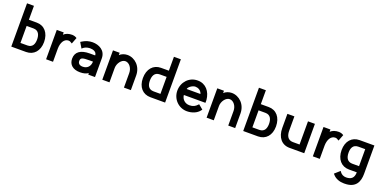

<svg xmlns="http://www.w3.org/2000/svg" viewBox="-8 -1696 5855 2918"><g transform="rotate(20 2919.5 -237.5)"><path d="M312 0C436 0 518 -91 518 -235C518 -381 436 -475 313 -475H185V-700H73V0ZM405 -235C405 -169 384 -100 296 -100H185V-375H296C384 -375 405 -301 405 -235Z M960 -461 946 -469C925 -481 897 -485 884 -485C825 -485 782 -469 748 -438V-475H636V0H748V-217C750 -307 788 -384 862 -384C879 -384 887 -379 902 -370L921 -359Z M1318 -210C1316 -131 1268 -84 1197 -84C1147 -84 1118 -107 1118 -149C1118 -201 1148 -210 1261 -210ZM1427 -302C1427 -432 1316 -485 1213 -485C1161 -485 1101 -470 1047 -434L1033 -425L1086 -336L1103 -351C1118 -364 1154 -385 1207 -386C1256 -386 1317 -369 1317 -310H1231C1085 -310 1004 -255 1004 -145C1004 -47 1073 10 1186 10C1244 10 1286 -2 1318 -25V0H1427Z M1545 0H1661V-234C1662 -307 1718 -385 1780 -385C1841 -385 1895 -318 1895 -235V0H2007V-236C2007 -383 1899 -485 1777 -485C1732 -485 1681 -466 1653 -437V-475H1545Z M2116 -235C2116 -91 2198 0 2322 0H2561V-700H2449V-475H2321C2198 -475 2116 -381 2116 -235ZM2229 -235C2229 -301 2250 -375 2338 -375H2449V-100H2338C2250 -100 2229 -169 2229 -235Z M2798 -306C2806 -345 2870 -385 2912 -385C2953 -385 3005 -363 3021 -306ZM3056 -153 3045 -142C3015 -109 2978 -88 2925 -88H2917C2853 -88 2796 -134 2789 -206H3138V-251C3126 -386 3044 -485 2915 -485H2911C2777 -485 2673 -375 2673 -235C2673 -98 2781 11 2916 11C2999 10 3075 -20 3119 -79L3129 -93Z M3232 0H3348V-234C3349 -307 3405 -385 3467 -385C3528 -385 3582 -318 3582 -235V0H3694V-236C3694 -383 3586 -485 3464 -485C3419 -485 3368 -466 3340 -437V-475H3232Z M4063 0C4187 0 4269 -91 4269 -235C4269 -381 4187 -475 4064 -475H3936V-700H3824V0ZM4156 -235C4156 -169 4135 -100 4047 -100H3936V-375H4047C4135 -375 4156 -301 4156 -235Z M4366 -475V-247C4366 -96 4446 0 4572 0H4811V-475H4699V-100H4590C4502 -100 4479 -176 4479 -242V-475Z M5274 -461 5260 -469C5239 -481 5211 -485 5198 -485C5139 -485 5096 -469 5062 -438V-475H4950V0H5062V-217C5064 -307 5102 -384 5176 -384C5193 -384 5201 -379 5216 -370L5235 -359Z M5533 0H5661C5660 94 5612 128 5533 128C5491 128 5456 109 5436 80L5424 63L5341 137L5352 150C5396 203 5468 225 5531 225H5544C5728 225 5773 108 5773 -15V-475H5534C5410 -475 5328 -384 5328 -240C5328 -94 5410 0 5533 0ZM5661 -100H5550C5481 -101 5441 -146 5441 -240C5441 -306 5462 -375 5550 -375H5661Z"/></g></svg>

Font: Mint Spirit
Style: Bold
Weight: 700
Designer: HARENDAL Hirwen
Foundry: Arkandis Digital Foundry.
Version: Version 1.004;FFEdit